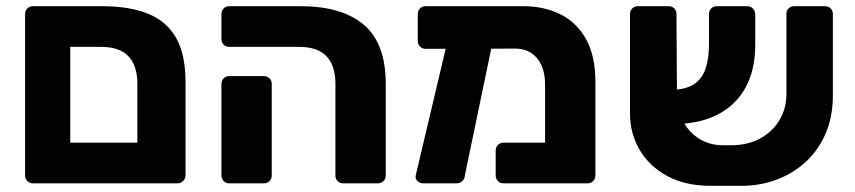

<svg xmlns="http://www.w3.org/2000/svg" viewBox="-20 -591 2756 619"><path d="M86 0Q75.4 0 68.1 -7.2Q60.9 -14.5 60.9 -25.1V-545.9Q60.9 -556.5 68.1 -563.8Q75.4 -571 86 -571H309.9Q398 -571 457.8 -546.6Q517.6 -522.1 547.9 -468.6Q578.1 -415 578.1 -326.4V-25.7Q578.1 -15.7 570.9 -7.9Q563.6 0 552.4 0ZM206.5 -131.1H422.8V-321.4Q422.8 -378.9 394.3 -409.4Q365.9 -439.9 304.9 -439.9H206.5Z M1086.5 0Q1075.9 0 1068.6 -6.9Q1061.4 -13.9 1061.4 -24.5V-321.4Q1061.4 -378.9 1032.9 -409.4Q1004.5 -439.9 943.5 -439.9H719Q708.4 -439.9 701.1 -447.1Q693.9 -454.4 693.9 -465V-545.9Q693.9 -556.5 701.1 -563.8Q708.4 -571 719 -571H948.5Q1083.4 -571 1153.5 -510.7Q1223.6 -450.5 1223.6 -320.8V-25.1Q1223.6 -14.5 1216.4 -7.2Q1209.1 0 1198.5 0ZM719 0Q708.4 0 701.1 -7.2Q693.9 -14.5 693.9 -25.1V-320.5Q693.9 -331.1 701.1 -338.4Q708.4 -345.6 719 -345.6H831Q841.6 -345.6 848.9 -338.4Q856.1 -331.1 856.1 -320.5V-25.1Q856.1 -14.5 848.9 -7.2Q841.6 0 831 0Z M1643.1 -434.3 1352 -433.6Q1341.4 -433.6 1334.1 -440.9Q1326.9 -448.1 1326.9 -458.8V-545.9Q1326.9 -556.5 1334.1 -563.8Q1341.4 -571 1352 -571H1667.5Q1733.7 -571 1786.4 -545.1Q1839 -519.1 1869.2 -465.1Q1899.5 -411 1899.5 -327V-25.1Q1899.5 -14.5 1892.2 -7.2Q1885 0 1874.4 0H1603.2Q1592.6 0 1585.4 -7.2Q1578.1 -14.5 1578.1 -25.1V-106Q1578.1 -116.6 1585.4 -123.9Q1592.6 -131.1 1603.2 -131.1H1737.3V-318.9Q1737.3 -355.9 1725.1 -381.7Q1712.9 -407.5 1691.7 -420.9Q1670.5 -434.3 1643.1 -434.3ZM1343.9 0Q1333.6 0 1325.8 -7.4Q1318 -14.9 1320.3 -25.5L1425.6 -470.8Q1428.2 -481.4 1434.9 -488.3Q1441.6 -495.1 1451.9 -494.4L1546.4 -493.3Q1557 -492.9 1564.8 -483.7Q1572.6 -474.5 1570 -464.3L1478.7 -25.5Q1478.4 -14.9 1470.6 -7.4Q1462.7 0 1452.5 0Z M2335.1 -122.7Q2388.5 -122.4 2429.1 -143.7Q2469.6 -165.1 2492.5 -202.9Q2515.4 -240.7 2515.4 -288.2V-546.5Q2515.4 -557.1 2522.6 -564.1Q2529.9 -571 2540.5 -571H2640Q2650.6 -571 2657.9 -563.8Q2665.1 -556.5 2665.1 -545.9V-282.5Q2665.1 -215.1 2642.1 -161.2Q2619 -107.2 2577.7 -69.2Q2536.5 -31.2 2482.2 -11.2Q2427.9 8.9 2364.7 8.1H2270.9Q2189.7 8.1 2131.5 -23.4Q2073.3 -54.9 2042.2 -107.8Q2011.1 -160.8 2011.1 -224.5V-545.9Q2011.1 -556.5 2018.4 -563.8Q2025.6 -571 2036.3 -571H2135.7Q2146.4 -571 2153.6 -564.1Q2160.9 -557.1 2160.9 -546.5L2162.4 -297.1Q2162.4 -213.2 2204.7 -168Q2247.1 -122.7 2310.7 -122.7ZM2145.4 -190.8 2144.9 -301.5Q2191.7 -302.2 2218 -319.9Q2244.2 -337.6 2255 -370.6Q2265.8 -403.5 2265.8 -449.2V-544.6Q2265.8 -556.5 2273 -563.8Q2280.3 -571 2290.9 -571H2389.7Q2400.4 -571 2407.6 -563.1Q2414.9 -555.3 2414.9 -544.6V-447.4Q2414.9 -365.6 2383.4 -308.3Q2352 -251 2291.7 -220.7Q2231.5 -190.4 2145.4 -190.8Z"/></svg>

Font: Rubik Light
Style: Regular
Weight: 300
Designer: Hubert and Fischer
Foundry: Hubert and Fischer
Version: Version 2.300;gftools[0.9.30]